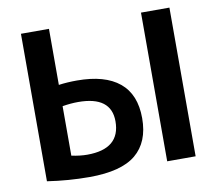

<svg xmlns="http://www.w3.org/2000/svg" viewBox="-81 -825 1049 929"><g transform="rotate(-10 444.0 -360.0)"><path d="M79.1 -5.9V-730.5H216.8V-455.1Q257.8 -460.9 306.6 -460.9Q443.4 -460.9 514.6 -402.3Q585.9 -343.8 585.9 -226.6Q585.9 -109.4 514.2 -49.8Q442.4 9.8 286.1 9.8Q182.6 9.8 79.1 -5.9ZM216.8 -107.4Q258.8 -98.6 293.9 -98.6Q456.1 -98.6 456.1 -234.4Q456.1 -357.4 293.9 -357.4Q257.8 -357.4 216.8 -350.6ZM668.9 0V-730.5H808.6V0Z"/></g></svg>

Font: GenEi M Gothic v2 Bold
Style: Regular
Weight: 700
Version: Version 2.0